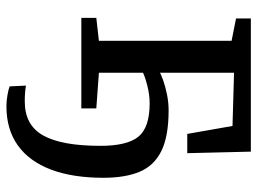

<svg xmlns="http://www.w3.org/2000/svg" viewBox="-126 -468 840 628"><g transform="rotate(90 294.0 -154.0)"><path d="M327.5 245Q310 245 290.5 241.5Q271 238 262.5 234.5L260 181Q267 182.5 281 183.8Q295 185 312 185Q389.5 185 423.2 124.5Q457 64 457 -62.5Q457 -150 427 -186.8Q397 -223.5 317.5 -223.5Q289 -223.5 257.5 -215.2Q226 -207 210.5 -198V-253Q221 -260 242 -267.5Q263 -275 289 -280.2Q315 -285.5 341 -285.5Q426.5 -285.5 474.5 -261.5Q522.5 -237.5 542 -190.2Q561.5 -143 561.5 -72.5Q561.5 28 534.8 99Q508 170 455.8 207.5Q403.5 245 327.5 245ZM38.5 0V-49L113.5 -57.5V-491.5L40.5 -506V-554.5H476L481 -346.5H418L392 -494.5L218 -499.5V-57.5L334.5 -49V0Z"/></g></svg>

Font: Merriweather 20pt
Style: Regular
Weight: 400
Version: Version 2.100